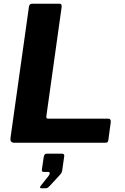

<svg xmlns="http://www.w3.org/2000/svg" viewBox="-20 -762 667 1025"><path d="M134.4 -725.2Q136.8 -742 150.4 -742H298.1Q312.5 -742 308.4 -719.6L227.6 -142.8Q224.9 -128.4 237.2 -128.4H558.1Q573.6 -128.4 571.1 -108.2L558.2 -13.1Q557.2 -4.9 553.3 -2.4Q549.5 0 539.8 0H55.6Q33.2 0 36 -25.3L134.4 -725.2ZM198.9 243.1Q194.5 243.1 194 239Q193.5 234.9 197.6 229.7L239.2 177.1Q246.2 167.9 245.2 161.8Q244.2 155.7 237.3 155.7H213.6Q206.8 155.7 204.6 152.5Q202.4 149.2 204.1 139.2L213.8 74.6Q216.5 58.5 229.2 58.5H310.5Q324.1 58.5 323.1 70.2L311.7 150.5Q309.7 160.9 302.5 168.6L248.3 227.6Q242.4 233.7 237.3 238.4Q232.2 243.1 222.6 243.1Z"/></svg>

Font: Libre Franklin Thin
Style: Italic
Weight: 100
Italic angle: -8°
Designer: Pablo Impallari, Rodrigo Fuenzalida, Nhung Nguyen
Foundry: Impallari Type
Version: Version 3.000